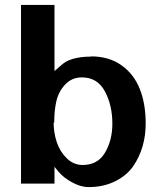

<svg xmlns="http://www.w3.org/2000/svg" viewBox="-20 -743 652 776"><path d="M347.2 -514.2 348.1 -515.1Q419.9 -515.1 470.5 -479.5Q521 -443.8 544.9 -383.8Q568.8 -323.7 568.8 -244.1Q568.8 -145 518.1 -70.8Q491.2 -32.7 444.3 -9.8Q397.5 13.2 337.9 13.2Q305.7 13.2 270.3 -6.6Q234.9 -26.4 216.8 -48.8L200.2 -68.8V-1H64.9V-723.1H200.2V-456.1Q208 -461.9 221.2 -474.1Q234.4 -486.3 245.4 -492.9Q256.3 -499.5 273.9 -504.9Q305.7 -514.2 347.2 -514.2ZM199.2 -248 196.8 -247.1Q196.8 -206.1 209.7 -167.7Q222.7 -129.4 250.2 -102.8Q277.8 -76.2 314 -76.2Q374.5 -76.2 403.8 -125Q434.1 -175.3 434.1 -243.2Q434.1 -317.9 403.8 -374Q373.5 -430.2 311 -430.2Q271 -430.2 244.1 -402.1Q217.3 -374 208 -335Q199.2 -297.4 199.2 -248Z"/></svg>

Font: Perun
Style: Bold
Weight: 700
Foundry: Copyright (c) Stefan Peev, Context Ltd, 2016
Version: Version 1.0000